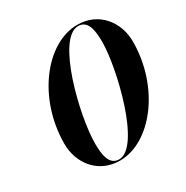

<svg xmlns="http://www.w3.org/2000/svg" viewBox="-174 -906 1031 1063"><g transform="rotate(-30 341.5 -375.0)"><path d="M462 -760C261 -760 71 -513 71 -224C71 -100 154 10 292 10C493 10 683 -237 683 -526C683 -650 600 -760 462 -760ZM462 -751.5C524 -751.5 535 -684 535 -609.5C535 -443.5 428 1.5 292 1.5C230 1.5 219 -66 219 -140.5C219 -316.5 326 -751.5 462 -751.5Z"/></g></svg>

Font: Bodoni* 24pt
Style: Bold Italic
Weight: 700
Italic angle: -13°
Version: Version 2.3